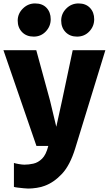

<svg xmlns="http://www.w3.org/2000/svg" viewBox="-22 -849 633 1117"><path d="M59 238V99Q67.5 102 87.5 105.5Q107.5 109 120 109Q145 109 172.2 103Q199.5 97 222.8 74.2Q246 51.5 259 0H190L-2 -557H189L269 -264L305.5 -111.5L339 -264L401 -557H591L416 13Q385.5 112.5 338.5 162.5Q291.5 212.5 238 232Q219.5 239.5 191.8 243.8Q164 248 142 248Q134.5 248 115.8 246.2Q97 244.5 79.5 242.2Q62 240 59 238ZM174 -636Q132 -636 106.5 -662.2Q81 -688.5 81 -729Q81 -769.5 111 -799.2Q141 -829 182 -829Q225 -829 249 -803.2Q273 -777.5 273 -737Q273 -696 244.5 -666Q216 -636 174 -636ZM426 -636Q385 -636 359.5 -662.2Q334 -688.5 334 -729Q334 -769.5 363.5 -799.2Q393 -829 435 -829Q477 -829 501.5 -803.2Q526 -777.5 526 -737Q526 -696 497.5 -666Q469 -636 426 -636Z"/></svg>

Font: Merriweather Sans ExtraBold
Style: Regular
Weight: 800
Designer: Eben Sorkin
Foundry: Eben Sorkin
Version: Version 2.001; ttfautohint (v1.8.3)